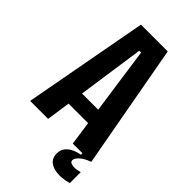

<svg xmlns="http://www.w3.org/2000/svg" viewBox="-252 -729 958 958"><g transform="rotate(45 227.5 -250.0)"><path d="M12 0 134 -660H323L443 0H313L233 -562H220L139 0ZM111 -126V-209H348V-126ZM442 150Q420 157 394 159Q368 161 344.5 155.5Q321 150 306 134.5Q291 119 291 92Q291 67 304.5 50Q318 33 339 23.5Q360 14 381 11V-5H441V0Q408 12 389 29Q370 46 370 60Q370 70 378 74Q386 78 397.5 79Q409 80 421 77.5Q433 75 442 73Z"/></g></svg>

Font: Bricolage Grotesque 36pt Condensed SemiBold
Style: Regular
Weight: 600
Width: 3
Designer: Mathieu Triay
Foundry: Atelier Triay
Version: Version 1.001;gftools[0.9.33.dev8+g029e19f]